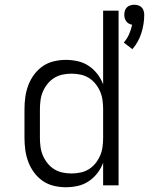

<svg xmlns="http://www.w3.org/2000/svg" viewBox="-20 -780 640 808"><path d="M537 -573 501 -601Q515 -617 523.5 -636.5Q532 -656 536 -676Q529 -677 522.5 -680.5Q516 -684 511.5 -690Q507 -696 505 -703Q503 -710 503 -718Q503 -726 505.5 -734.5Q508 -743 514 -749Q520 -755 528.5 -757.5Q537 -760 545 -760Q553 -760 561.5 -757.5Q570 -755 576 -749Q582 -743 584.5 -734.5Q587 -726 587 -718Q587 -679 575 -641Q563 -603 537 -573ZM257 8Q232 8 206.5 2Q181 -4 160 -18.5Q139 -33 123.5 -54Q108 -75 99 -99Q90 -123 86.5 -148.5Q83 -174 83 -200V-321Q83 -346 86.5 -371.5Q90 -397 99 -421Q108 -445 123.5 -466Q139 -487 160 -501.5Q181 -516 206.5 -522Q232 -528 257 -528Q282 -528 307 -522.5Q332 -517 353 -503Q374 -489 389.5 -469Q405 -449 414 -425V-735H479V0H414V-95Q405 -71 389.5 -51Q374 -31 353 -17Q332 -3 307 2.5Q282 8 257 8ZM281 -50Q300 -50 319 -54Q338 -58 354 -68Q370 -78 382 -93Q394 -108 401.5 -125.5Q409 -143 411.5 -162Q414 -181 414 -200V-321Q414 -339 411.5 -358Q409 -377 401.5 -394.5Q394 -412 382 -427Q370 -442 354 -452Q338 -462 319 -466Q300 -470 281 -470Q262 -470 243 -466Q224 -462 208 -452Q192 -442 180 -427Q168 -412 160.5 -394.5Q153 -377 150.5 -358Q148 -339 148 -321V-200Q148 -181 150.5 -162Q153 -143 160.5 -125.5Q168 -108 180 -93Q192 -78 208 -68Q224 -58 243 -54Q262 -50 281 -50Z"/></svg>

Font: Iosevka Light Extended
Style: Regular
Weight: 300
Width: 7
Monospace: yes
Designer: Belleve Invis
Foundry: Belleve Invis
Version: Version 32.5.0; ttfautohint (v1.8.4)